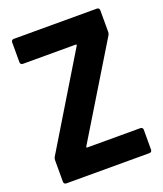

<svg xmlns="http://www.w3.org/2000/svg" viewBox="-131 -787 743 874"><g transform="rotate(-20 240.5 -350.0)"><path d="M39 0H442C449 0 454 -5 454 -12V-109C454 -116 449 -121 442 -121H185C181 -121 180 -123 182 -127L450 -568C453 -573 454 -578 454 -583V-688C454 -695 449 -700 442 -700H39C32 -700 27 -695 27 -688V-591C27 -584 32 -579 39 -579H295C299 -579 300 -577 298 -573L31 -132C28 -127 27 -122 27 -117V-12C27 -5 32 0 39 0Z"/></g></svg>

Font: Barlow Semi Condensed
Style: Bold
Weight: 700
Width: 4
Designer: Jeremy Tribby
Foundry: Tribby Type
Version: Version 1.422;hotconv 1.0.109;makeotfexe 2.5.65596